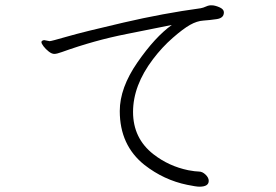

<svg xmlns="http://www.w3.org/2000/svg" viewBox="-20 -697 1040 723"><path d="M146 -546 167 -542Q173 -542 233.5 -559.5Q294 -577 445 -612Q596 -647 736 -666Q746 -668 754.5 -672Q763 -676 771 -677H777Q789 -677 805.5 -670Q822 -663 823 -652V-650Q823 -629 796 -625Q769 -621 745.5 -619.5Q722 -618 696 -603.5Q670 -589 630 -554Q590 -519 556 -474Q481 -375 481 -275.5Q481 -176 558 -116Q616 -71 689 -56Q716 -51 729 -51Q742 -51 754 -39.5Q766 -28 766 -16Q766 6 731 6Q719 6 685 -1Q597 -19 524 -76Q431 -150 431 -279Q431 -366 497.5 -462Q564 -558 627 -603Q579 -593 457 -569Q335 -545 213 -501Q194 -494 184.5 -494Q175 -494 163.5 -503Q152 -512 144 -522.5Q136 -533 136 -538.5Q136 -544 146 -546Z"/></svg>

Font: LXGW WenKai Lite Light
Style: Regular
Weight: 300
Designer: LXGW / Fontworks Inc.
Foundry: LXGW / Fontworks Inc.
Version: Version 1.511; March 25, 2025